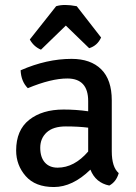

<svg xmlns="http://www.w3.org/2000/svg" viewBox="-20 -740 546 773"><path d="M458 -43Q448 -8 420 7Q365 -4 344 -57Q272 13 197 13Q122 13 83.5 -31Q45 -75 45 -134Q45 -216 97.5 -257.5Q150 -299 236 -299Q287 -299 335 -292V-333Q335 -424 251 -424Q186 -424 92 -385Q65 -412 63 -457Q168 -503 268 -503Q345 -503 387.5 -461Q430 -419 430 -336V-131Q430 -67 458 -43ZM212 -65Q279 -65 335 -130V-226Q296 -231 245 -231Q194 -231 168 -207Q142 -183 142 -145Q142 -107 160.5 -86Q179 -65 212 -65ZM339 -546 245 -637 145 -540Q116 -552 100 -581L206 -715Q222 -720 242.5 -720Q263 -720 289 -715L387 -589Q372 -556 339 -546Z"/></svg>

Font: Signika Negative
Style: Regular
Weight: 400
Designer: Anna Giedrys
Foundry: Anna Giedrys
Version: Version 1.001